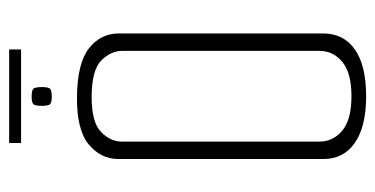

<svg xmlns="http://www.w3.org/2000/svg" viewBox="-220 -596 819 419"><g transform="rotate(-90 189.5 -386.5)"><path d="M189 3Q123 3 87.5 -21.5Q52 -46 52 -90V-538Q52 -576 84 -602.5Q116 -629 189 -628Q262 -627 294 -601.5Q326 -576 326 -537V-91Q326 -46 291 -21.5Q256 3 189 3ZM189 -29Q240 -29 264 -49Q288 -69 288 -99V-529Q288 -554 267 -575Q246 -596 187 -596Q132 -596 111 -575.5Q90 -555 90 -530V-99Q90 -69 114 -49Q138 -29 189 -29ZM188 -683Q173 -683 170.5 -688.5Q168 -694 168 -704Q168 -716 170.5 -721.5Q173 -727 188 -727Q204 -727 206.5 -721.5Q209 -716 209 -704Q209 -694 206.5 -688.5Q204 -683 188 -683ZM87 -750V-776H291V-750Z"/></g></svg>

Font: Smooch Sans Light
Style: Regular
Weight: 300
Designer: Robert E. Leuschke
Foundry: Robert E. Leuschke
Version: Version 1.010; ttfautohint (v1.8.3)